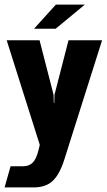

<svg xmlns="http://www.w3.org/2000/svg" viewBox="-42 -645 464 835"><path d="M-22 170 4 78H59Q84 78 100 62.5Q116 47 126 6L131 -15L-13 -470H130L191 -233L192 -197H194L195 -233L256 -470H402L238 48Q218 112 188 141Q158 170 104 170ZM106 -520 201 -625H327L200 -520Z"/></svg>

Font: Smooch Sans Thin Black
Style: Regular
Weight: 900
Version: Version 1.010